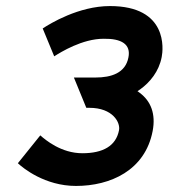

<svg xmlns="http://www.w3.org/2000/svg" viewBox="-20 -610 557 634"><path d="M121 -516 159 -424C181 -438 252 -482 322 -482C381 -483 413 -464 404 -420C394 -369 348 -354 295 -354H224L265 -254H275C353 -254 378 -205 373 -180C363 -128 320 -104 252 -104C182 -104 130 -148 113 -163L39 -71C56 -55 128 4 231 4C344 4 459 -47 484 -177C495 -234 478 -276 442 -303L434 -309L443 -315C475 -338 505 -374 514 -422C519 -447 535 -590 343 -590C240 -590 145 -532 121 -516Z"/></svg>

Font: Charger Eco
Style: Obl
Weight: 1000
Designer: Jasper
Foundry: Cannot Into Space Fonts
Version: Version 1.1